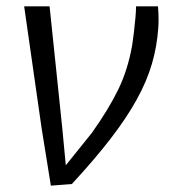

<svg xmlns="http://www.w3.org/2000/svg" viewBox="-20 -577 532 604"><path d="M140 7 111 -173 56 -557H136L176 -173L187 -57L269 -159Q321 -232 351.8 -295Q382.5 -358 396 -436Q398.5 -451.5 401.2 -474.8Q404 -498 406 -520.8Q408 -543.5 408 -557H477Q478.5 -538.5 478.8 -521Q479 -503.5 478 -490Q474 -431.5 458 -376.5Q442 -321.5 410.2 -264Q378.5 -206.5 328.5 -141.5Q278.5 -76.5 206 2Z"/></svg>

Font: Merriweather Sans Light
Style: Italic
Weight: 300
Italic angle: -7.5°
Designer: Eben Sorkin
Foundry: Eben Sorkin
Version: Version 2.001; ttfautohint (v1.8.3)